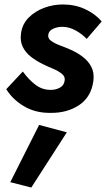

<svg xmlns="http://www.w3.org/2000/svg" viewBox="-20 -490 475 859"><path d="M82 -170Q109 -133 139 -110.5Q169 -88 205 -88Q227 -87 246.5 -97Q266 -107 269 -128Q273 -147 256.5 -160Q240 -173 216 -183Q192 -193 172 -203Q143 -217 119 -235.5Q95 -254 82 -280Q69 -306 74 -341Q80 -383 108.5 -411.5Q137 -440 177.5 -455Q218 -470 261 -470Q316 -470 361 -449Q406 -428 435 -394L368 -316Q346 -339 317 -354.5Q288 -370 259 -370Q237 -370 218 -361.5Q199 -353 196 -335Q193 -318 209.5 -306.5Q226 -295 250.5 -286Q275 -277 295 -268Q325 -255 350 -236Q375 -217 388.5 -191Q402 -165 398 -130Q389 -57 335 -20.5Q281 16 206 15Q140 16 88.5 -14Q37 -44 8 -91ZM155 69 279 102 120 349 26 325Z"/></svg>

Font: Von Semi
Style: Italic
Weight: 600
Version: Version 4.000; ttfautohint (v1.8.4.7-5d5b)